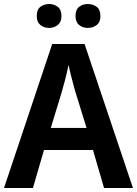

<svg xmlns="http://www.w3.org/2000/svg" viewBox="-20 -936 682 956"><path d="M498 0 443 -189H199L144 0H0L240 -717H401L642 0ZM354 -483Q350 -499 343.5 -521.5Q337 -544 331.5 -568Q326 -592 321 -613Q314 -576 305 -542Q296 -508 289 -483L233 -299H411ZM163 -856Q163 -888 181 -902Q199 -916 225 -916Q249 -916 267.5 -902Q286 -888 286 -856Q286 -826 267.5 -811.5Q249 -797 225 -797Q199 -797 181 -811.5Q163 -826 163 -856ZM356 -856Q356 -888 374 -902Q392 -916 417 -916Q443 -916 461.5 -902Q480 -888 480 -856Q480 -826 461.5 -811.5Q443 -797 417 -797Q392 -797 374 -811.5Q356 -826 356 -856Z"/></svg>

Font: Noto Sans Display SemiBold
Style: Regular
Weight: 600
Designer: Monotype Design Team
Foundry: Monotype Imaging Inc.
Version: Version 2.003